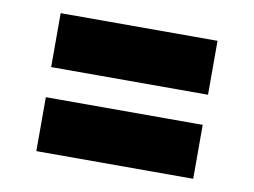

<svg xmlns="http://www.w3.org/2000/svg" viewBox="-53 -626 715 540"><g transform="rotate(10 304.5 -356.0)"><path d="M80 -159V-313H528V-159ZM80 -399V-553H528V-399Z"/></g></svg>

Font: Exo Thin Black
Style: Regular
Weight: 900
Version: Version 2.000